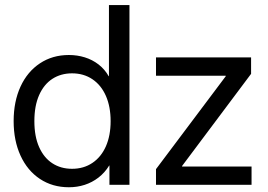

<svg xmlns="http://www.w3.org/2000/svg" viewBox="-20 -748 1084 777"><path d="M35.2 -257.8Q35.2 -336.9 63 -397.5Q90.8 -458 141.6 -491.7Q192.4 -525.4 258.8 -525.4Q292.5 -525.4 323.2 -515.9Q354 -506.3 378.9 -487.1Q403.8 -467.8 419.9 -439.5H420.9V-727.5H503.9V0H422.9V-78.1H421.9Q403.8 -48.8 378.4 -29.3Q353 -9.8 322.8 0Q292.5 9.8 258.8 9.8Q192.4 9.8 141.6 -23.9Q90.8 -57.6 63 -118.4Q35.2 -179.2 35.2 -257.8ZM427.7 -257.8Q427.7 -315.9 408.7 -359.6Q389.6 -403.3 354.2 -427.2Q318.8 -451.2 271.5 -451.2Q226.6 -451.2 192.1 -429Q157.7 -406.7 138.4 -363.3Q119.1 -319.8 119.1 -257.8Q119.1 -195.8 138.4 -152.6Q157.7 -109.4 191.9 -87.2Q226.1 -64.9 271.5 -64.9Q318.8 -64.9 354.2 -88.9Q389.6 -112.8 408.7 -156.2Q427.7 -199.7 427.7 -257.8ZM611.3 -63.5 893.6 -439.5V-441.4H611.3V-515.6H996.1V-449.2L716.8 -76.2V-74.2H998V0H611.3Z"/></svg>

Font: Intratopia Thin
Style: Regular
Weight: 100
Designer: Rasmus Andersson
Foundry: rsms
Version: Version 3.000;Glyphs 3.2.3 (3260)